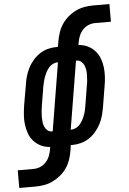

<svg xmlns="http://www.w3.org/2000/svg" viewBox="-112 -780 697 1040"><g transform="rotate(-5 236.5 -260.0)"><path d="M-50 215V119H37Q55 119 73 111.5Q91 104 104 89.5Q117 75 124 57.5Q131 40 134 22L136 8Q110 7 87 -4Q64 -15 47.5 -33Q31 -51 22.5 -74.5Q14 -98 10.5 -123Q7 -148 9 -174.5Q11 -201 15 -228L34 -337Q37 -360 43.5 -383Q50 -406 61 -428Q72 -450 89 -469.5Q106 -489 126.5 -502.5Q147 -516 170.5 -522Q194 -528 217 -528H225L230 -557Q234 -581 242 -605Q250 -629 264 -650Q278 -671 298 -688Q318 -705 341 -716Q364 -727 388 -731Q412 -735 436 -735H523V-639H436Q418 -639 400 -631.5Q382 -624 369 -609.5Q356 -595 349 -577.5Q342 -560 339 -542L337 -528Q364 -527 386.5 -516Q409 -505 425.5 -487Q442 -469 451 -445.5Q460 -422 463 -397Q466 -372 464.5 -345.5Q463 -319 458 -292L440 -183Q436 -160 430 -137Q424 -114 412.5 -92Q401 -70 384.5 -50.5Q368 -31 347 -17.5Q326 -4 302.5 2Q279 8 256 8H248L244 37Q240 61 232 85Q224 109 210 130Q196 151 175.5 168Q155 185 132 196Q109 207 85 211Q61 215 37 215ZM157 -75 218 -445H217Q204 -445 191 -439Q178 -433 169 -422.5Q160 -412 153.5 -400Q147 -388 142 -375Q137 -362 134 -349.5Q131 -337 128 -324L110 -214Q108 -200 106.5 -186Q105 -172 105 -158Q105 -144 106.5 -130.5Q108 -117 113 -105Q118 -93 128 -84Q138 -75 152 -75ZM255 -75H256Q269 -75 282 -81Q295 -87 304.5 -97.5Q314 -108 320.5 -120Q327 -132 332 -145Q337 -158 340 -170.5Q343 -183 345 -196L363 -306Q366 -320 367 -334Q368 -348 368.5 -362Q369 -376 367 -389.5Q365 -403 360 -415Q355 -427 345 -436Q335 -445 321 -445H316Z"/></g></svg>

Font: Iosevka Term Curly
Style: Bold Italic
Weight: 700
Italic angle: -9°
Designer: Belleve Invis
Foundry: Belleve Invis
Version: Version 32.3.0